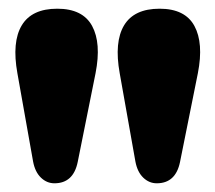

<svg xmlns="http://www.w3.org/2000/svg" viewBox="-20 -811 494 441"><path d="M340 -390Q322.5 -390 309 -403Q295.5 -416 291 -440L255 -642.5Q242 -714.5 265 -752.8Q288 -791 346.5 -791Q405 -791 426.5 -751.5Q448 -712 434.5 -643L393.5 -439Q383.5 -390 340 -390ZM105 -390Q87.5 -390 74 -403Q60.5 -416 56 -440L20 -642.5Q7 -714.5 30 -752.8Q53 -791 111.5 -791Q170 -791 191.5 -751.5Q213 -712 199.5 -643L158.5 -439Q148.5 -390 105 -390Z"/></svg>

Font: Fraunces 72pt S100 Black
Style: Regular
Weight: 900
Version: Version 1.000; ttfautohint (v1.8.3)